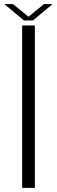

<svg xmlns="http://www.w3.org/2000/svg" viewBox="-40 -908 274 928"><path d="M67 0H128.5V-785H67ZM76 -809H119L214.5 -888.5H172.5L98 -827L22.5 -888.5H-19.5Z"/></svg>

Font: Anybody Light
Style: Regular
Weight: 300
Designer: Tyler Finck
Foundry: Etcetera Type Company
Version: Version 1.111; ttfautohint (v1.8.4)